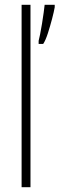

<svg xmlns="http://www.w3.org/2000/svg" viewBox="-20 -780 248 800"><path d="M107 0H70V-760H107ZM208 -750Q205 -732 197 -701.5Q189 -671 179.5 -641.5Q170 -612 160 -597H141V-610Q143 -617 147 -636.5Q151 -656 155 -681Q159 -706 162 -727.5Q165 -749 166 -760H208Z"/></svg>

Font: Noto Sans Devanagari ExtraCondensed ExtraLight
Style: Regular
Weight: 200
Width: 2
Designer: Jelle Bosma - Monotype Design Team
Foundry: Monotype Imaging Inc.
Version: Version 2.004; ttfautohint (v1.8.4.7-5d5b)